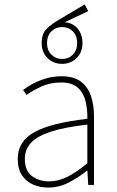

<svg xmlns="http://www.w3.org/2000/svg" viewBox="-20 -834 526 866"><path d="M198 12Q161 12 129.5 -1.5Q98 -15 79 -43.5Q60 -72 60 -117Q60 -197 136 -238.5Q212 -280 374 -298Q375 -337 366.5 -375Q358 -413 332 -437.5Q306 -462 256 -462Q205 -462 164 -442.5Q123 -423 100 -406L84 -428Q99 -440 125 -454.5Q151 -469 185 -479.5Q219 -490 258 -490Q314 -490 346 -465Q378 -440 391 -399Q404 -358 404 -310V0H378L374 -64H372Q335 -34 290.5 -11Q246 12 198 12ZM200 -16Q244 -16 285 -37Q326 -58 374 -98V-272Q269 -260 207.5 -239.5Q146 -219 119 -189Q92 -159 92 -118Q92 -63 124.5 -39.5Q157 -16 200 -16ZM260 -546Q221 -546 194.5 -572Q168 -598 168 -640Q168 -683 191.5 -705Q215 -727 244 -744L362 -814L378 -784L260 -728V-734Q294 -734 314 -720Q334 -706 343 -684.5Q352 -663 352 -640Q352 -598 325.5 -572Q299 -546 260 -546ZM260 -568Q289 -568 308.5 -587.5Q328 -607 328 -640Q328 -673 308.5 -692.5Q289 -712 260 -712Q232 -712 212 -692.5Q192 -673 192 -640Q192 -607 212 -587.5Q232 -568 260 -568Z"/></svg>

Font: Source Sans Variable
Style: Regular
Weight: 200
Designer: Paul D. Hunt
Foundry: Adobe Systems Incorporated
Version: Version 3.006;hotconv 1.0.111;makeotfexe 2.5.65597